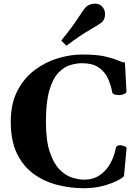

<svg xmlns="http://www.w3.org/2000/svg" viewBox="-20 -1002 755 1037"><path d="M434.1 14.6Q360.8 14.6 290.3 -3.2Q219.7 -21 162.6 -62Q105.5 -103 71.8 -172.4Q38.1 -241.7 38.1 -344.7Q38.1 -441.4 73.5 -510.5Q108.9 -579.6 166.5 -623Q224.1 -666.5 291.7 -687Q359.4 -707.5 423.8 -707.5Q503.4 -707.5 548.8 -696.8Q594.2 -686 617.9 -675.3Q641.6 -664.6 654.8 -664.6L663.1 -508.3Q664.1 -500 650.6 -494.4Q637.2 -488.8 630.9 -488.8Q629.4 -488.8 627.9 -488.5Q626.5 -488.3 624 -488.3Q613.8 -488.3 600.8 -491.5Q587.9 -494.6 586.4 -502.4Q579.1 -544.4 562 -580.3Q544.9 -616.2 511.7 -638.4Q478.5 -660.6 422.9 -660.6Q393.1 -660.6 359.4 -650.6Q325.7 -640.6 295.7 -609.4Q265.6 -578.1 246.8 -514.9Q228 -451.7 228 -344.7Q228 -243.2 248.8 -181.2Q269.5 -119.1 301.5 -86.7Q333.5 -54.2 368.9 -43Q404.3 -31.7 433.6 -31.7Q483.4 -31.7 518.6 -55.7Q553.7 -79.6 575.4 -118.4Q597.2 -157.2 605.5 -201.7Q607.4 -211.4 614.3 -214.6Q621.1 -217.8 628.9 -217.8Q634.8 -217.8 649.2 -213.6Q663.6 -209.5 663.6 -201.2L649.9 -52.7Q649.4 -45.9 619.6 -29.5Q589.8 -13.2 541 0.7Q492.2 14.6 434.1 14.6ZM338.4 -754.9 311 -783.2Q367.7 -852.5 400.6 -903.3Q433.6 -954.1 444.8 -964.8Q452.6 -972.2 465.6 -977.3Q478.5 -982.4 492.2 -982.4Q516.1 -982.4 531.7 -966.3Q540 -957.5 543.7 -947Q547.4 -936.5 547.4 -925.3Q547.4 -912.6 543 -901.1Q538.6 -889.6 531.2 -882.8Q520 -872.1 466.6 -841.6Q413.1 -811 338.4 -754.9Z"/></svg>

Font: Gelasio
Style: Bold
Weight: 700
Designer: Eben Sorkin
Foundry: Eben Sorkin
Version: Version 1.008